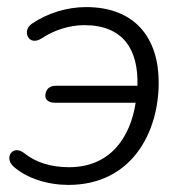

<svg xmlns="http://www.w3.org/2000/svg" viewBox="-20 -514 520 542"><path d="M173 8C351 8 428 -139 428 -281C428 -407 361 -494 223 -494C169 -494 114 -477 70 -447C41 -428 60 -381 98 -406C136 -431 179 -443 218 -443C328 -443 371 -374 368 -272H138C120 -272 109 -262 108 -245C107 -232 118 -224 135 -224H363C348 -127 292 -42 175 -42C123 -42 80 -56 48 -82C15 -107 -9 -68 18 -44C56 -10 116 8 173 8Z"/></svg>

Font: SN Pro Light
Style: Italic
Weight: 300
Italic angle: -8.99998°
Designer: Tobias Whetton
Foundry: Supernotes
Version: Version 1.001;Glyphs 3.2 (3249)